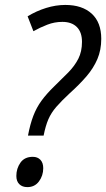

<svg xmlns="http://www.w3.org/2000/svg" viewBox="-20 -744 428 774"><path d="M92.8 -197.3Q101.6 -243.7 114.3 -276.9Q127 -310.1 147.2 -337.9Q167.5 -365.7 198.7 -396Q230 -426.3 255.4 -452.1Q280.8 -478 295.7 -507.1Q310.5 -536.1 310.5 -575.2Q310.5 -614.3 289.8 -635Q269 -655.8 231.4 -655.8Q199.7 -655.8 170.7 -644.5Q141.6 -633.3 114.7 -618.2L91.3 -678.2Q126.5 -699.7 165.8 -711.9Q205.1 -724.1 243.2 -724.1Q311 -724.1 349.6 -689Q388.2 -653.8 388.2 -587.4Q388.2 -542.5 372.6 -505.9Q356.9 -469.2 328.4 -436Q299.8 -402.8 261.2 -368.2Q227.5 -336.9 207 -313.2Q186.5 -289.6 175 -263.2Q163.6 -236.8 155.8 -197.3ZM90.3 10.3Q69.8 10.3 57.9 -1.5Q45.9 -13.2 45.9 -34.7Q45.9 -64.9 62.5 -88.4Q79.1 -111.8 112.3 -111.8Q131.3 -111.8 142.8 -99.9Q154.3 -87.9 154.3 -65.9Q154.3 -36.1 137.2 -12.9Q120.1 10.3 90.3 10.3Z"/></svg>

Font: Open Sans SemiCondensed
Style: Italic
Weight: 400
Width: 4
Italic angle: -12°
Designer: Monotype Design Team
Foundry: Monotype Imaging Inc.
Version: Version 3.000